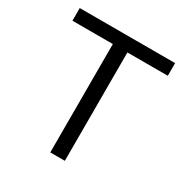

<svg xmlns="http://www.w3.org/2000/svg" viewBox="-162 -829 923 959"><g transform="rotate(30 300.0 -349.0)"><path d="M342 -625V0H258V-625H25V-698H575V-625Z"/></g></svg>

Font: PlemolJP35 Console
Style: Regular
Weight: 400
Version: v2.0.3; ttfautohint (v1.8.4.7-5d5b-dirty) -l 6 -r 45 -G 200 